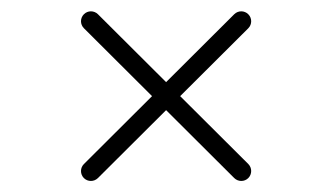

<svg xmlns="http://www.w3.org/2000/svg" viewBox="-20 -434 586 339"><path d="M393.6 -408.9C393.6 -408.9 393.6 -408.9 393.6 -408.9C305.2 -320.7 216.7 -232.6 128.2 -144.4C121.3 -137.6 121.3 -126.5 128.1 -119.6C134.9 -112.8 146 -112.8 152.9 -119.6C241.4 -207.8 329.9 -295.9 418.4 -384.1C425.2 -390.9 425.2 -402 418.4 -408.8C411.6 -415.7 400.5 -415.7 393.6 -408.9ZM128.1 -408.8C121.3 -402 121.3 -390.9 128.2 -384.1C216.7 -295.9 305.2 -207.8 393.6 -119.6C400.5 -112.8 411.6 -112.8 418.4 -119.6C425.2 -126.5 425.2 -137.6 418.4 -144.4C329.9 -232.6 241.4 -320.7 152.9 -408.9C146 -415.7 134.9 -415.7 128.1 -408.8Z"/></svg>

Font: FRB American Cursive Guidelines
Style: Italic
Weight: 400
Italic angle: -25°
Version: Version 2.0;Modular Font Editor K font №1